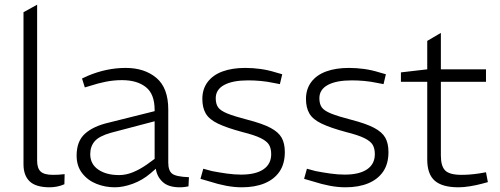

<svg xmlns="http://www.w3.org/2000/svg" viewBox="-20 -790 2127 817"><path d="M192 7Q133 7 106.5 -18Q80 -43 80 -91V-738L138 -770V-106Q138 -74 153 -60Q168 -46 205 -46Q216 -46 228 -46.5Q240 -47 255 -49L254 -6Q238 1 222 4Q206 7 192 7Z M468 7Q428 7 391 -7.5Q354 -22 330 -52.5Q306 -83 306 -128Q306 -189 341.5 -221Q377 -253 442 -268L638 -317V-322Q638 -390 600.5 -419.5Q563 -449 499 -449Q463 -449 429 -442Q395 -435 368 -426L341 -418L329 -456L353 -467Q393 -484 433.5 -492.5Q474 -501 515 -501Q595 -501 645.5 -458.5Q696 -416 696 -324V-98Q696 -64 712.5 -51Q729 -38 784 -36L782 3Q777 4 767 5.5Q757 7 745 7Q697 7 672.5 -15.5Q648 -38 643 -72L620 -52Q586 -23 545 -8Q504 7 468 7ZM487 -45Q516 -45 545.5 -57Q575 -69 605 -90L638 -114V-274L452 -225Q402 -211 383 -189Q364 -167 364 -134Q364 -92 398 -68.5Q432 -45 487 -45Z M1009 7Q977 7 942.5 0.5Q908 -6 871 -18L833 -29L845 -72L882 -62Q913 -56 945 -51.5Q977 -47 1006 -47Q1068 -47 1101 -69.5Q1134 -92 1134 -134Q1134 -158 1125 -173.5Q1116 -189 1090 -202Q1064 -215 1012 -228Q945 -246 907.5 -264Q870 -282 855.5 -307Q841 -332 841 -369Q841 -411 863.5 -441Q886 -471 927 -486Q968 -501 1024 -501Q1056 -501 1088.5 -496.5Q1121 -492 1153 -482L1181 -474L1171 -432L1145 -437Q1117 -443 1089.5 -445.5Q1062 -448 1036 -448Q970 -448 934 -428.5Q898 -409 898 -372Q898 -348 908 -333.5Q918 -319 947.5 -307Q977 -295 1035 -280Q1097 -264 1131 -246Q1165 -228 1178.5 -204Q1192 -180 1192 -143Q1192 -93 1169.5 -60Q1147 -27 1106 -10Q1065 7 1009 7Z M1450 7Q1418 7 1383.5 0.5Q1349 -6 1312 -18L1274 -29L1286 -72L1323 -62Q1354 -56 1386 -51.5Q1418 -47 1447 -47Q1509 -47 1542 -69.5Q1575 -92 1575 -134Q1575 -158 1566 -173.5Q1557 -189 1531 -202Q1505 -215 1453 -228Q1386 -246 1348.5 -264Q1311 -282 1296.5 -307Q1282 -332 1282 -369Q1282 -411 1304.5 -441Q1327 -471 1368 -486Q1409 -501 1465 -501Q1497 -501 1529.5 -496.5Q1562 -492 1594 -482L1622 -474L1612 -432L1586 -437Q1558 -443 1530.5 -445.5Q1503 -448 1477 -448Q1411 -448 1375 -428.5Q1339 -409 1339 -372Q1339 -348 1349 -333.5Q1359 -319 1388.5 -307Q1418 -295 1476 -280Q1538 -264 1572 -246Q1606 -228 1619.5 -204Q1633 -180 1633 -143Q1633 -93 1610.5 -60Q1588 -27 1547 -10Q1506 7 1450 7Z M1931 7Q1862 7 1830 -21Q1798 -49 1798 -111V-442H1686V-482L1798 -495V-616L1856 -650V-495H2048V-442H1856V-128Q1856 -83 1874.5 -64.5Q1893 -46 1944 -46Q1962 -46 1980.5 -47.5Q1999 -49 2019 -52L2048 -57L2056 -15L2030 -8Q2008 -2 1980.5 2.5Q1953 7 1931 7Z"/></svg>

Font: REM ExtraLight
Style: Regular
Weight: 250
Designer: Octavio Pardo
Foundry: Ashler Design
Version: Version 1.005;gftools[0.9.28]